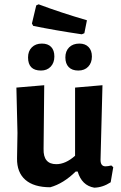

<svg xmlns="http://www.w3.org/2000/svg" viewBox="-20 -862 562 890"><path d="M359 -703Q237 -721 134 -742L128 -753L148 -837L159 -842Q260 -804 383 -768L371 -708ZM170 -535Q110 -535 110 -596Q110 -625 127.5 -642.5Q145 -660 174 -660Q202 -660 217 -644.5Q232 -629 232 -600Q232 -571 215 -553Q198 -535 170 -535ZM348 -660Q375 -660 390.5 -644Q406 -628 406 -600Q406 -571 389 -553Q372 -535 343 -535Q314 -535 298.5 -551Q283 -567 283 -596Q283 -625 300.5 -642.5Q318 -660 348 -660ZM213 6Q137 6 97.5 -28.5Q58 -63 59 -128L61 -246L56 -456L185 -467L182 -172Q180 -101 241 -101Q284 -101 328 -140V-456L455 -467L446 -121Q446 -91 469 -91Q480 -91 496 -95L505 -87L493 -17Q456 7 417 8Q359 -2 340 -67H331Q274 -11 213 6Z"/></svg>

Font: Alegreya Sans SC
Style: Bold
Weight: 700
Designer: Juan Pablo del Peral
Foundry: Huerta Tipografica
Version: Version 2.007